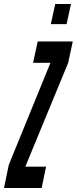

<svg xmlns="http://www.w3.org/2000/svg" viewBox="-71 -943 385 963"><path d="M184 -822H263L285 -923H206ZM-51 0H138L160 -107H56L271 -628L294 -735H118L95 -628H182L-27 -116Z"/></svg>

Font: League Gothic Condensed Italic
Style: Regular
Weight: 400
Width: 3
Designer: Tyler Finck
Foundry: The League of Moveable Type
Version: Version 1.001;PS 001.001;hotconv 1.0.56;makeotf.lib2.0.21325